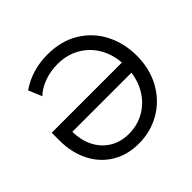

<svg xmlns="http://www.w3.org/2000/svg" viewBox="-179 -913 1105 1105"><g transform="rotate(-45 374.0 -360.5)"><path d="M43.9 -328.1V-391.6H615.2Q609.4 -466.3 574 -524.4Q538.6 -582.5 479.7 -615Q420.9 -647.5 347.7 -647.5Q289.1 -647.5 237.5 -628.7Q186 -609.9 154.3 -578.1L120.1 -660.2Q218.8 -727.5 344.7 -727.5Q457 -727.5 538.3 -677.2Q619.6 -627 661.9 -543Q704.1 -459 704.1 -359.4Q704.1 -252.4 657.7 -168.7Q611.3 -85 531.5 -38.6Q451.7 7.8 354.5 7.8Q259.8 7.8 189.5 -35.9Q119.1 -79.6 81.5 -155.8Q43.9 -231.9 43.9 -328.1ZM354.5 -72.3Q419.9 -72.3 475.3 -102.1Q530.8 -131.8 566.9 -186.3Q603 -240.7 612.8 -311.5H131.8Q131.8 -246.1 158.2 -191.4Q184.6 -136.7 235.1 -104.5Q285.6 -72.3 354.5 -72.3Z"/></g></svg>

Font: Reddit Sans Chocolate
Style: Regular
Weight: 400
Designer: Stephen Hutchings
Foundry: Reddit
Version: Version 1.013